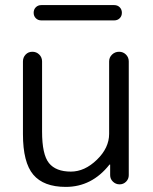

<svg xmlns="http://www.w3.org/2000/svg" viewBox="-20 -723 600 753"><path d="M238 10Q151 10 110.5 -38Q70 -86 70 -197V-482Q70 -498 80.5 -509Q91 -520 107 -520Q123 -520 134 -509Q145 -498 145 -482V-207Q145 -117 172 -83.5Q199 -50 258 -50Q312 -50 360 -96.5Q408 -143 408 -198V-482Q408 -498 419.5 -509Q431 -520 447 -520Q463 -520 474 -509Q485 -498 485 -482V-36Q485 -21 474.5 -10.5Q464 0 449 0Q434 0 423 -10.5Q412 -21 412 -36V-77Q412 -78 411 -78Q410 -78 409 -77Q340 10 238 10ZM428 -703Q441 -703 449.5 -694.5Q458 -686 458 -673Q458 -660 449.5 -651.5Q441 -643 428 -643H142Q129 -643 120.5 -651.5Q112 -660 112 -673Q112 -686 120.5 -694.5Q129 -703 142 -703Z"/></svg>

Font: Rounded Mplus 1c
Style: Regular
Weight: 400
Version: Version 1.059.20150529